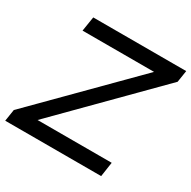

<svg xmlns="http://www.w3.org/2000/svg" viewBox="-157 -853 1004 1007"><g transform="rotate(30 345.0 -350.0)"><path d="M691 -700 680 -629 144 -88H593L580 0H-1L10 -71L547 -612H114L128 -700Z"/></g></svg>

Font: Gontserrat
Style: Italic
Weight: 400
Italic angle: -11.3°
Designer: Julieta Ulanovsky
Foundry: Julieta Ulanovsky
Version: Version 6.001